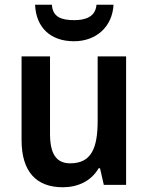

<svg xmlns="http://www.w3.org/2000/svg" viewBox="-20 -780 626 810"><path d="M459 -760H387C383 -708 339 -695 293 -695C241 -695 202 -707 199 -760H128C132 -664 193 -606 292 -606C387 -606 454 -668 459 -760ZM512 -542H392V-271C392 -154 365 -91 276 -91C217 -91 191 -132 191 -215V-542H71V-189C71 -56 133 10 245 10C308 10 365 -16 396 -70H402L418 0H512Z"/></svg>

Font: Noto Sans Gurmukhi SemiCondensed SemiBold
Style: Regular
Weight: 600
Width: 4
Designer: Jelle Bosma - Monotype Design Team
Foundry: Monotype Imaging Inc.
Version: Version 2.004